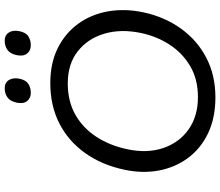

<svg xmlns="http://www.w3.org/2000/svg" viewBox="-82 -888 980 857"><g transform="rotate(-90 408.5 -460.0)"><path d="M402 11Q310.5 11 242.2 -21.5Q174 -54 131.8 -110.8Q89.5 -167.5 75.5 -241Q61.5 -314.5 79 -395.5Q100.5 -497 153.8 -571.2Q207 -645.5 286 -685.8Q365 -726 465.5 -726Q555 -726 622 -692.5Q689 -659 730.8 -601Q772.5 -543 785.8 -468.2Q799 -393.5 781.5 -310.5Q761 -215.5 709 -143Q657 -70.5 579 -29.8Q501 11 402 11ZM403.5 -67Q482.5 -67 541.2 -101.5Q600 -136 637.5 -194Q675 -252 689.5 -322.5Q708 -412 685.8 -486Q663.5 -560 606.8 -604Q550 -648 464.5 -648Q383.5 -648 323.5 -613.5Q263.5 -579 225 -519Q186.5 -459 170.5 -383Q151.5 -294 175.5 -222.5Q199.5 -151 258.5 -109Q317.5 -67 403.5 -67ZM634 -813Q610.5 -813 597.2 -830Q584 -847 590.5 -876.5Q596.5 -905 613.8 -917.2Q631 -929.5 654.5 -929.5Q679.5 -929.5 691.2 -911.2Q703 -893 697.5 -865Q692 -835.5 674.8 -824.2Q657.5 -813 634 -813ZM422 -813Q398 -813 385 -830Q372 -847 378.5 -876.5Q384.5 -905 401.8 -917.2Q419 -929.5 442.5 -929.5Q467.5 -929.5 479 -911.2Q490.5 -893 485.5 -865Q479.5 -835.5 462.5 -824.2Q445.5 -813 422 -813Z"/></g></svg>

Font: Commissioner
Style: Italic
Weight: 400
Italic angle: -12°
Designer: Kostas Bartsokas
Foundry: Kostas Bartsokas
Version: Version 1.000; ttfautohint (v1.8.3)